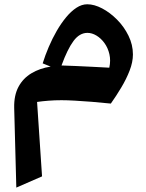

<svg xmlns="http://www.w3.org/2000/svg" viewBox="-20 -487 674 885"><path d="M213.5 -180Q163.6 -172.4 125 -149.3Q86.4 -126.3 65.2 -86.8Q44.1 -47.3 45.4 10.1L55.2 377.7L173.8 326L150.9 -17.1Q176.6 -20.8 204.2 -22.9Q231.8 -25.1 263.6 -25.1Q288.8 -25.1 324.9 -23.1Q361 -21.1 403.6 -17.7Q446.2 -14.4 490.9 -9.6Q515.9 -44.9 539.1 -83.8Q562.4 -122.6 577.5 -161.7Q592.7 -200.8 592.7 -236Q592.7 -280.8 572.3 -322.3Q552 -363.9 519.5 -396.6Q487 -429.3 450.7 -448.3Q414.4 -467.3 382.2 -467.3Q356.9 -467.3 332.3 -451.2Q307.7 -435.1 284.7 -407.3Q261.7 -379.6 241.4 -344.4Q221.1 -309.2 204.7 -270.7Q188.2 -232.1 176.7 -194.9ZM263.5 -185.2Q290.9 -260.4 318.7 -297.9Q346.4 -335.5 383 -335.5Q404 -335.5 424.7 -323Q445.4 -310.6 461.4 -288.6Q477.4 -266.6 484.2 -237.5Q491 -208.4 483.8 -175Q446.2 -177 405.7 -179.1Q365.3 -181.2 328.2 -182.8Q291.1 -184.5 263.5 -185.2Z"/></svg>

Font: Pinar-VF-FD
Style: Regular
Weight: 300
Designer: Amin Abedi
Version: Version 3.0